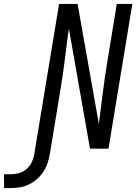

<svg xmlns="http://www.w3.org/2000/svg" viewBox="-171 -755 692 975"><path d="M-150 200 -151 130H-116Q-95 130 -74 124Q-53 118 -36 103Q-19 88 -9.5 68Q0 48 3 28L129 -735H223L331 -126Q332 -136 333.5 -146Q335 -156 336 -165L350 -276Q355 -317 361 -358.5Q367 -400 374 -441L422 -735H501L380 0H286L179 -609Q177 -599 176 -589Q175 -579 173 -570L159 -459Q154 -418 148 -376.5Q142 -335 135 -294L82 28Q78 51 70.5 73.5Q63 96 49.5 116.5Q36 137 17 154Q-2 171 -24 181.5Q-46 192 -69 196Q-92 200 -115 200Z"/></svg>

Font: Iosevka Curly
Style: Italic
Weight: 400
Italic angle: -9°
Monospace: yes
Designer: Belleve Invis
Foundry: Belleve Invis
Version: Version 22.1.2; ttfautohint (v1.8.4)